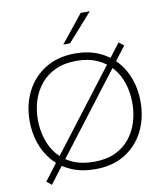

<svg xmlns="http://www.w3.org/2000/svg" viewBox="-106 -1056 1030 1201"><g transform="rotate(-10 409.0 -456.0)"><path d="M412.5 9.5Q325 9.5 258.5 -19.2Q192 -48 147.2 -99.2Q102.5 -150.5 79.8 -216.8Q57 -283 57 -357.5Q57 -461.5 99.5 -544.8Q142 -628 221.2 -676.8Q300.5 -725.5 410.5 -725.5Q494.5 -725.5 559.5 -697Q624.5 -668.5 669.8 -618Q715 -567.5 738.2 -501Q761.5 -434.5 761.5 -358Q761.5 -252.5 719.2 -169.5Q677 -86.5 598.8 -38.5Q520.5 9.5 412.5 9.5ZM410.5 -37.5Q489 -37.5 545.5 -63.8Q602 -90 638.2 -135.5Q674.5 -181 692 -238.2Q709.5 -295.5 709.5 -358Q709.5 -425 690.8 -483.2Q672 -541.5 634.5 -585.2Q597 -629 541 -653.8Q485 -678.5 410.5 -678.5Q333.5 -678.5 276.8 -652.5Q220 -626.5 182.8 -581.2Q145.5 -536 127.2 -478.5Q109 -421 109 -358Q109 -294.5 126.8 -236.8Q144.5 -179 181.2 -134Q218 -89 275 -63.2Q332 -37.5 410.5 -37.5ZM125 58.5 94 33Q146 -35.5 192.2 -95.8Q238.5 -156 292.5 -226.5L489.5 -484Q544.5 -556 592.2 -618.2Q640 -680.5 690 -746L722 -721.5Q671 -655 624 -593.5Q577 -532 522.5 -461L324 -201.5Q270 -131 222.2 -68.5Q174.5 -6 125 58.5ZM347 -792.5Q383 -837.5 418.5 -881.5Q454 -925.5 489 -969.5H547Q521 -940 494.8 -910.5Q468.5 -881 442.5 -851.8Q416.5 -822.5 390.5 -793.5Z"/></g></svg>

Font: Commissioner Thin ExtraLight
Style: Regular
Weight: 250
Version: Version 1.000